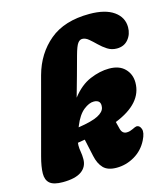

<svg xmlns="http://www.w3.org/2000/svg" viewBox="-111 -822 802 919"><g transform="rotate(-15 290.0 -362.5)"><path d="M507.5 -84Q485 -39 443 -14.5Q401 10 354 10Q310 10 288.8 -12Q267.5 -34 259 -74L240.5 -159.5Q223.5 -156.5 205 -153.5Q204 -147.5 204 -140.5Q204 -123.5 207 -107.8Q210 -92 210 -71.5Q210 -33 179.5 -11.5Q149 10 87 10Q42 10 23 -6.2Q4 -22.5 4.5 -55.2Q5 -88 18 -136.5L118.5 -512Q146 -612.5 219.5 -673.8Q293 -735 417 -735Q495.5 -735 537.8 -705Q580 -675 580 -626Q580 -591 559.2 -566Q538.5 -541 502.5 -541Q477 -541 456.2 -554.2Q435.5 -567.5 418 -584.8Q400.5 -602 384.8 -615.2Q369 -628.5 353 -628.5Q340.5 -628.5 330.8 -615.2Q321 -602 309.5 -560Q298 -517 283.8 -466Q269.5 -415 255 -363.5Q296 -416.5 345.2 -437.2Q394.5 -458 440.5 -458Q491 -458 518.2 -430.2Q545.5 -402.5 545.5 -361Q545.5 -258 406 -202.5L415 -167Q421.5 -141 444 -141Q452 -141 460 -143.2Q468 -145.5 474 -148.5Q491 -157 496.5 -157Q511.5 -157 518.2 -138Q525 -119 507.5 -84ZM230 -230.5Q228.5 -227 227.5 -224Q296 -234.5 325.8 -250Q355.5 -265.5 359.5 -286Q366.5 -323.5 329.5 -324.5Q306 -325 278.2 -303Q250.5 -281 230 -230.5Z"/></g></svg>

Font: Fraunces 144pt S100 Black
Style: Italic
Weight: 900
Italic angle: -16°
Version: Version 1.000; ttfautohint (v1.8.3)